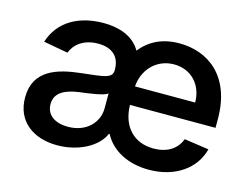

<svg xmlns="http://www.w3.org/2000/svg" viewBox="-82 -687 1083 832"><g transform="rotate(15 459.5 -271.0)"><path d="M641 11C758.2 11 845.2 -49.7 868.6 -141.3L758.2 -157.3C739.7 -108.3 695.7 -83.1 637.4 -83.1C550.8 -83.1 492.5 -140.3 490.4 -239.3H874.3V-277.7C874.3 -471.9 757.8 -552.6 628.9 -552.6C555 -552.6 497.5 -525.2 456.7 -473.7C419.7 -538.4 345.5 -552.6 289.8 -552.6C181.5 -552.6 92.3 -507.1 60.4 -407.7L170.1 -387.8C184.3 -425.8 223 -460.2 289.8 -460.2C353.7 -460.2 387.8 -426.8 387.8 -369.7V-367.2C387.8 -329.9 348.7 -328.8 251.4 -317.8C147 -306.5 43 -277 43 -153.4C43 -46.5 122.5 11.4 230.8 11.4C324.9 11.4 409.4 -33.4 434.7 -94.5H438.2C472.7 -28.8 546.9 11 641 11ZM157 -154.1C157 -207 203.8 -227.6 263.1 -235.8C297.6 -240.1 371.8 -248.9 388.1 -263.5V-196C388.1 -133.5 337.7 -78.1 254.6 -78.1C197.8 -78.1 157 -104 157 -154.1ZM490.8 -322.4C495.4 -395.2 549 -458.5 630.3 -458.5C708.5 -458.5 760.3 -400.9 760.7 -322.4Z"/></g></svg>

Font: Magic Ui Pro Semi Bold
Style: Regular
Weight: 600
Designer: Stefan Endress, Andreas Faust
Version: Version 1.000;FEAKit 1.0